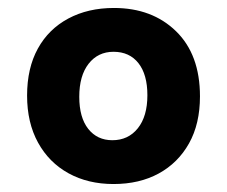

<svg xmlns="http://www.w3.org/2000/svg" viewBox="-20 -561 570 482"><path d="M265 -99Q201 -99 152 -126Q103 -153 75.5 -203Q48 -253 48 -321Q48 -390 75 -439Q102 -488 151.5 -514.5Q201 -541 266 -541Q362 -541 422 -482.5Q482 -424 482 -319Q482 -250 454.5 -201Q427 -152 378.5 -125.5Q330 -99 265 -99ZM262 -209Q302 -209 326 -239Q350 -269 350 -322Q350 -374 327.5 -402.5Q305 -431 265 -431Q226 -431 202.5 -401Q179 -371 179 -318Q179 -266 201.5 -237.5Q224 -209 262 -209Z"/></svg>

Font: Noto Sans SemiCondensed
Style: Bold Italic
Weight: 700
Width: 4
Italic angle: -12°
Designer: Monotype Design Team
Foundry: Monotype Imaging Inc.
Version: Version 2.013; ttfautohint (v1.8.4.7-5d5b)